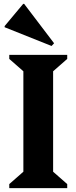

<svg xmlns="http://www.w3.org/2000/svg" viewBox="-20 -974 396 994"><path d="M28 0V-21L101 -85V-605L28 -669V-690H328V-669L255 -605V-85L328 -21V0ZM247 -736 4 -833V-839L100 -954H105L260 -750Z"/></svg>

Font: Platypi SemiBold
Style: Regular
Weight: 600
Designer: David Sargent
Foundry: Bolt Cutter Type
Version: Version 1.200; ttfautohint (v1.8.4.7-5d5b)